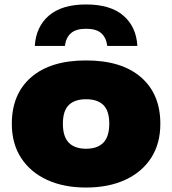

<svg xmlns="http://www.w3.org/2000/svg" viewBox="-20 -830 772 861"><path d="M366 11Q265.5 11 190.8 -23.5Q116 -58 74.5 -122Q33 -186 33 -275Q33 -408.5 120 -483.8Q207 -559 366 -559Q525 -559 612 -483.8Q699 -408.5 699 -275Q699 -186 657.8 -122Q616.5 -58 541.5 -23.5Q466.5 11 366 11ZM366 -163Q417 -163 443.5 -190.2Q470 -217.5 470 -275Q470 -333 443.5 -359Q417 -385 366 -385Q315 -385 288.5 -359Q262 -333 262 -275Q262 -217.5 288.5 -190.2Q315 -163 366 -163ZM136 -624Q141.5 -710.5 199.5 -760.2Q257.5 -810 366 -810Q475 -810 533 -760.2Q591 -710.5 596 -624H461Q456.5 -661 434.2 -681Q412 -701 366 -701Q320.5 -701 298 -681Q275.5 -661 271 -624Z"/></svg>

Font: Encode Sans Exp Black
Style: Regular
Weight: 900
Width: 7
Designer: Multiple Designers
Foundry: Impallari Type
Version: Version 3.002; ttfautohint (v1.8.3) -l 8 -r 50 -G 200 -x 14 